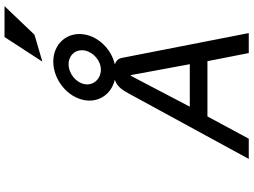

<svg xmlns="http://www.w3.org/2000/svg" viewBox="-152 -940 1092 827"><g transform="rotate(-90 393.5 -526.0)"><path d="M481 -508H484L531 -254H348ZM558 -547C555 -562 545 -572 530 -577C593 -591 648 -644 659 -707C672 -782 619 -842 542 -842C465 -842 389 -782 376 -707C365 -644 404 -591 464 -577C428 -565 415 -534 402 -512L123 0H210L306 -178H544L579 0H665ZM531 -776C570 -776 597 -745 590 -707C583 -669 546 -637 507 -637C468 -637 438 -669 445 -707C452 -745 491 -776 531 -776ZM658 -923 781 -1052H648L542 -889Z"/></g></svg>

Font: Charger Monospace
Style: Regular
Weight: 400
Designer: Jasper
Foundry: Cannot Into Space Fonts
Version: Version 0.980